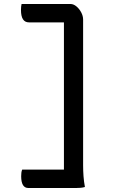

<svg xmlns="http://www.w3.org/2000/svg" viewBox="-20 -780 640 961"><path d="M88 -760H333Q348 -760 362.5 -748Q377 -736 386.5 -718Q396 -700 396 -682V47Q396 75 398 102Q400 129 405 156Q394 159 384 160Q374 161 361 161H122Q86 161 86 102Q86 93 87 84.5Q88 76 91 69H300V-668H125Q85 -668 85 -730Q85 -748 88 -760Z"/></svg>

Font: Recursive Mn Csl St
Style: Regular
Weight: 400
Monospace: yes
Version: Version 1.079;hotconv 1.0.112;makeotfexe 2.5.65598; ttfautoh